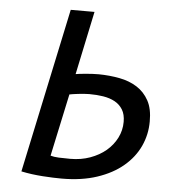

<svg xmlns="http://www.w3.org/2000/svg" viewBox="-50 -708 689 762"><g transform="rotate(5 295.0 -327.0)"><path d="M201.2 -662.1H295.9L242.7 -409.7Q247.6 -410.6 258.1 -411.9Q268.6 -413.1 281.5 -414.3Q294.4 -415.5 308.6 -416.3Q322.8 -417 334.5 -417Q377.9 -416.5 417.5 -408.9Q457 -401.4 487.1 -382.3Q517.1 -363.3 534.9 -330.8Q552.7 -298.3 552.2 -247.6Q552.2 -195.8 530.8 -149.4Q509.3 -103 467.5 -67.9Q425.8 -32.7 364.5 -12.2Q303.2 8.3 223.6 8.3Q209 8.3 189.2 7.6Q169.4 6.8 147.9 5.4Q126.5 3.9 104.2 1Q82 -2 62 -6.3ZM251 -72.8Q293.5 -72.8 329.8 -85.9Q366.2 -99.1 392.6 -121.3Q418.9 -143.6 434.1 -173.6Q449.2 -203.6 449.2 -237.3Q449.2 -267.1 437.5 -286.1Q425.8 -305.2 405.8 -316.2Q385.7 -327.1 359.4 -331.3Q333 -335.4 303.7 -335.4Q294.9 -335.4 283.2 -334.5Q271.5 -333.5 260.3 -332.3Q249 -331.1 239.5 -329.6Q230 -328.1 225.1 -327.1L171.9 -78.6Q184.6 -74.7 204.6 -73.7Q224.6 -72.8 251 -72.8Z"/></g></svg>

Font: PT Astra Sans
Style: Italic
Weight: 400
Italic angle: -16°
Designer: A.Korolkova, I. Chaeva
Foundry: ParaType Ltd
Version: Version 1.001; ttfautohint (v1.6)